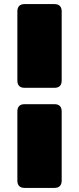

<svg xmlns="http://www.w3.org/2000/svg" viewBox="-20 -830 387 940"><path d="M282 -284V54Q282 90 246 90H101Q65 90 65 54V-284Q65 -320 101 -320H246Q282 -320 282 -284ZM282 -774V-436Q282 -400 246 -400H101Q65 -400 65 -436V-774Q65 -810 101 -810H246Q282 -810 282 -774Z"/></svg>

Font: Bungee Tint
Style: Regular
Weight: 400
Designer: David Jonathan Ross
Foundry: David Jonathan Ross
Version: Version 2.001